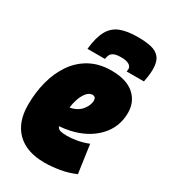

<svg xmlns="http://www.w3.org/2000/svg" viewBox="-191 -862 848 964"><g transform="rotate(30 232.5 -380.5)"><path d="M401 -24Q360 -6 314 2Q268 10 225 10Q122 10 66 -45Q10 -100 10 -201Q10 -273 27 -337.5Q44 -402 78.5 -452Q113 -502 165.5 -530.5Q218 -559 288 -559Q375 -559 420 -519.5Q465 -480 465 -416Q465 -333 409 -274Q353 -215 260 -194Q227 -187 198 -185Q205 -170 219.5 -166.5Q234 -163 258 -163Q279 -163 310.5 -168Q342 -173 378 -187ZM266 -406Q243 -406 224 -376.5Q205 -347 197 -293Q207 -294 215 -297Q248 -307 266.5 -332.5Q285 -358 286 -382Q286 -406 266 -406ZM319 -771Q364 -771 396.5 -763.5Q429 -756 446.5 -733.5Q464 -711 464 -668Q464 -636 455 -593H355Q356 -599 356.5 -602.5Q357 -606 357 -608Q357 -623 341.5 -632Q326 -641 298 -641Q268 -641 254 -634Q240 -627 235.5 -616Q231 -605 229 -593H128Q135 -662 156.5 -701Q178 -740 217.5 -755.5Q257 -771 319 -771Z"/></g></svg>

Font: Georama Semi Condensed Black
Style: Italic
Weight: 900
Width: 4
Italic angle: -9°
Designer: Jean-Baptiste Levee
Foundry: Production Type
Version: Version 1.000